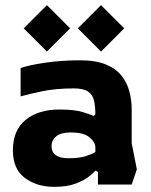

<svg xmlns="http://www.w3.org/2000/svg" viewBox="-20 -715 587 745"><path d="M190 10Q123 10 76.5 -24.5Q30 -59 30 -132Q30 -209 79 -249.5Q128 -290 210 -290Q270 -290 301.5 -280Q333 -270 343 -265L350 -271Q350 -301 345 -324Q340 -347 322 -359.5Q304 -372 266 -372Q198 -372 144.5 -361Q91 -350 60 -341V-451Q91 -462 154 -471.5Q217 -481 290 -481Q352 -481 391.5 -464.5Q431 -448 452.5 -420Q474 -392 482.5 -358.5Q491 -325 491 -292V-159L511 -58L491 1H360V-48L350 -53Q342 -43 322.5 -28Q303 -13 270.5 -1.5Q238 10 190 10ZM245 -101Q288 -101 312.5 -109Q337 -117 350 -125V-144Q350 -163 327.5 -182Q305 -201 254 -201Q216 -201 198 -186Q180 -171 180 -148Q180 -124 197 -112.5Q214 -101 245 -101ZM162 -515 72 -605 162 -695 252 -605ZM372 -515 282 -605 372 -695 462 -605Z"/></svg>

Font: Rowdies Light
Style: Regular
Weight: 300
Designer: Jaikishan Patel
Version: Version 1.000; ttfautohint (v1.8.3)